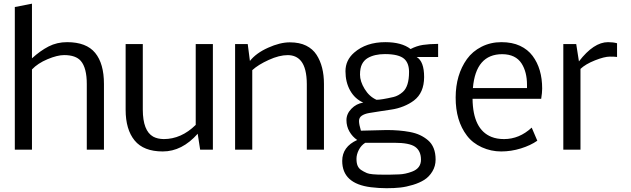

<svg xmlns="http://www.w3.org/2000/svg" viewBox="-20 -809 3411 1038"><path d="M326.7 -511.2Q290 -511.2 237.1 -489Q184.1 -466.8 152.8 -433.6V0H60.1V-771L152.8 -789.1V-493.7Q197.8 -534.7 242.9 -557.9Q288.1 -581.1 342.8 -581.1Q446.8 -581.1 494.4 -523.2Q542 -465.3 542 -355V0H449.2V-355Q449.2 -441.9 417 -479.5Q389.6 -511.2 326.7 -511.2Z M865.2 -57.1Q960 -57.1 1038.1 -133.8V-570.8H1130.9V0H1062L1048.8 -85.9Q963.9 9.8 860.1 9.8Q756.3 9.8 707.8 -49.6Q659.2 -108.9 659.2 -215.8V-570.8H752V-215.8Q752.4 -101.6 808.1 -70.3Q831.5 -57.6 865.2 -57.1Z M1343.8 -429.7V0H1251V-570.8H1319.3L1331.1 -479.5Q1364.7 -522 1429.4 -551Q1494.1 -580.1 1546.6 -580.1Q1599.1 -580.1 1635 -562.3Q1670.9 -544.4 1691.4 -512.7Q1731.4 -450.7 1731.4 -355V0H1638.7V-355Q1638.2 -440.4 1607.9 -478.5Q1582 -510.7 1536.1 -511Q1490.2 -511.2 1432.9 -485.1Q1375.5 -459 1343.8 -429.7Z M2053.2 135.3H2085.4Q2102.1 135.3 2136.7 133.8Q2170.9 132.8 2208 118.7Q2255.9 100.6 2255.9 54.2Q2255.9 7.3 2224.6 -15.1Q2193.8 -37.1 2111.8 -37.1H1954.6Q1932.1 -22.9 1919.7 1.7Q1907.2 26.4 1907.2 49.6Q1907.2 72.8 1913.3 86.9Q1919.4 101.1 1931.9 109.6Q1944.3 118.2 1963.6 126.7Q1982.9 135.3 2053.2 135.3ZM2015.6 -269.5Q2041.5 -269.5 2107.9 -284.7Q2133.8 -291 2157.2 -311.5Q2191.4 -341.3 2191.4 -419.9Q2191.4 -466.8 2166 -490.2Q2136.7 -516.6 2061 -516.6Q2004.9 -516.6 1967.8 -495.1Q1948.2 -483.4 1937.3 -462.4Q1926.3 -441.4 1926.3 -405.3Q1926.3 -369.1 1951.4 -327.9Q1976.6 -286.6 2015.6 -269.5ZM2070.8 -106Q2139.2 -106 2194.8 -95.7Q2226.6 -89.8 2250.5 -78.6Q2274.4 -67.4 2294.2 -50.5Q2314 -33.7 2324.5 -7.6Q2335 18.6 2335 53.7Q2335 88.9 2317.6 117.7Q2300.3 146.5 2274.2 163.1Q2248 179.7 2212.4 190.4Q2176.8 201.2 2144.8 204.8Q2112.8 208.5 2069.8 208.5Q2027.3 208.5 1984.4 203.1Q1830.1 183.6 1830.1 61Q1830.1 -15.6 1911.1 -52.2Q1885.3 -69.8 1869.1 -97.9Q1853 -126 1853 -159.7Q1853 -193.4 1879.6 -220.9Q1906.2 -248.5 1943.8 -254.4Q1898.4 -274.4 1873 -319.6Q1847.7 -364.7 1847.7 -424.1Q1847.7 -483.4 1894.5 -524.4Q1959.5 -581.1 2063 -581.1Q2151.9 -581.1 2199.7 -543.9Q2232.4 -561 2266.4 -566.2Q2300.3 -571.3 2348.6 -571.8V-501H2232.4Q2272.9 -477.1 2272.9 -392.1Q2272.5 -307.1 2217.8 -265.6Q2193.4 -247.1 2161.6 -234.4Q2129.9 -221.7 2096.9 -216.8Q2064 -211.9 2032.2 -207Q2000.5 -202.1 1975.8 -198Q1951.2 -193.8 1936 -183.6Q1920.9 -173.3 1920.9 -154.8Q1920.9 -136.2 1931.2 -102.5Z M2829.1 -350.1Q2829.1 -419.9 2799.8 -465.8Q2767.6 -515.6 2695.3 -516.1Q2552.2 -516.1 2536.6 -333H2829.1ZM2534.7 -274.9Q2536.6 -108.9 2637.2 -68.8Q2666.5 -57.1 2705.1 -57.1Q2787.6 -57.1 2854.5 -119.1L2884.8 -48.3Q2848.6 -22.9 2796.1 -6.6Q2743.7 9.8 2689.2 9.8Q2634.8 9.8 2585 -12.7Q2534.7 -35.6 2504.4 -75.7Q2442.9 -156.2 2443.4 -282.2Q2443.8 -404.8 2504.4 -489.7Q2534.7 -531.7 2583.5 -556.4Q2632.3 -581.1 2690.7 -581.1Q2749 -581.1 2791.3 -561.3Q2833.5 -541.5 2859.4 -506.8Q2911.1 -437.5 2911.1 -330.1Q2911.1 -308.1 2905.8 -274.9Z M3267.1 -581.1Q3294.9 -581.1 3315.9 -575.2V-501Q3306.2 -502.9 3276.9 -502.9Q3247.6 -502.9 3196.5 -482.7Q3145.5 -462.4 3118.2 -436.5V0H3025.4V-570.8H3095.2L3109.9 -477.1Q3189.9 -581.1 3267.1 -581.1Z"/></svg>

Font: Dhyana
Style: Regular
Weight: 400
Foundry: Vernon Adams
Version: Version 1.002; ttfautohint (v0.8.51-6076)